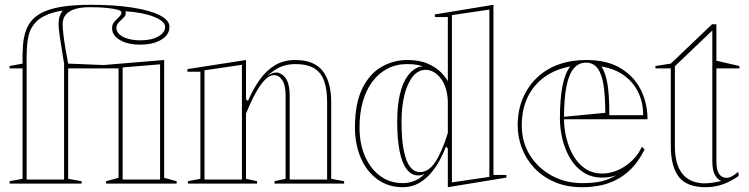

<svg xmlns="http://www.w3.org/2000/svg" viewBox="-20 -765 3119 800"><path d="M20 0V-10L74 -20V-480H20V-490L74 -500Q73 -535 75.5 -572.5Q78 -610 88 -637Q97 -664 116.5 -684.5Q136 -705 168.5 -718.5Q201 -732 248 -738.5Q295 -745 358 -745Q458 -745 531.5 -733.5Q605 -722 645.5 -701.5Q686 -681 686 -653Q686 -620 652 -599.5Q618 -579 564 -579Q513 -579 480 -598Q447 -617 447 -648Q447 -664 457 -675Q467 -686 476.5 -695Q486 -704 486 -713Q486 -720 470 -724.5Q454 -729 424.5 -732Q395 -735 356 -735Q315 -735 290 -726.5Q265 -718 253 -702.5Q241 -687 241 -664Q241 -649 244 -622.5Q247 -596 252.5 -564Q258 -532 264 -500L411 -494L664 -515V-24L716 -10V0H422V-10L474 -24V-480H264V-20L320 -10V0ZM491 -17H647V-497L491 -484ZM566 -597Q611 -597 639.5 -613Q668 -629 668 -653Q668 -665 656 -675.5Q644 -686 621.5 -695Q599 -704 568.5 -710Q538 -716 502 -718Q503 -717 503.5 -715Q504 -713 504 -709Q504 -700 494.5 -691Q485 -682 475 -672Q465 -662 465 -648Q465 -633 478 -621.5Q491 -610 513.5 -603.5Q536 -597 566 -597ZM91 -17H247V-500Q235 -573 229.5 -610Q224 -647 224 -664Q224 -684 228.5 -697Q233 -710 241 -721Q204 -715 176 -703.5Q148 -692 130.5 -674Q113 -656 103 -631Q94 -601 92 -563Q90 -525 91 -500Z M1414 -10V0H1124V-10L1170 -20V-367Q1170 -409 1156.5 -430.5Q1143 -452 1121 -452Q1103 -452 1084.5 -433Q1066 -414 1050.5 -387Q1035 -360 1023 -333.5Q1011 -307 1005 -292V-20L1051 -10V0H763V-10L815 -20V-466H761V-477L1005 -515V-352L1013 -344Q1034 -393 1061.5 -432Q1089 -471 1125.5 -493Q1162 -515 1210 -515Q1254 -515 1283 -501.5Q1312 -488 1328.5 -464Q1345 -440 1352.5 -408.5Q1360 -377 1360 -340V-20ZM832 -17H988V-495L832 -472ZM1187 -17H1343V-340Q1343 -392 1330.5 -427.5Q1318 -463 1289 -480.5Q1260 -498 1210 -498Q1176 -498 1147.5 -485.5Q1119 -473 1094 -448Q1106 -457 1118 -460.5Q1130 -464 1140 -462Q1164 -454 1175.5 -430.5Q1187 -407 1187 -367Z M1658 15Q1598 15 1553 -17.5Q1508 -50 1483.5 -106.5Q1459 -163 1459 -234Q1459 -333 1489 -395Q1519 -457 1569 -486Q1619 -515 1677 -515Q1729 -515 1764 -499Q1799 -483 1819 -462Q1839 -441 1846 -426V-694H1792V-705L2036 -745V-36H2090V-25L1846 15V-146L1838 -154Q1829 -130 1814 -101Q1799 -72 1777 -45.5Q1755 -19 1725.5 -2Q1696 15 1658 15ZM1658 -2Q1685 -2 1709.5 -12.5Q1734 -23 1749 -41Q1742 -37 1736 -35.5Q1730 -34 1722 -34Q1695 -34 1675 -59.5Q1655 -85 1645 -135Q1635 -185 1635 -258Q1635 -323 1646 -371Q1657 -419 1678.5 -448.5Q1700 -478 1729 -487Q1734 -488 1737 -487.5Q1740 -487 1743 -488Q1716 -498 1677 -498Q1631 -498 1594.5 -479Q1558 -460 1532 -425.5Q1506 -391 1492 -342.5Q1478 -294 1478 -234Q1478 -166 1501 -113.5Q1524 -61 1564.5 -31.5Q1605 -2 1658 -2ZM1730 -48Q1748 -48 1764 -58.5Q1780 -69 1794 -90.5Q1808 -112 1821 -142Q1834 -172 1846 -211V-335Q1846 -367 1838.5 -393Q1831 -419 1818 -436.5Q1805 -454 1788.5 -464Q1772 -474 1754 -474Q1722 -474 1699.5 -445.5Q1677 -417 1665 -368.5Q1653 -320 1653 -258Q1653 -184 1662.5 -137.5Q1672 -91 1689 -69.5Q1706 -48 1730 -48ZM1863 -5 2019 -28V-725L1863 -702Z M2422 -515Q2510 -515 2566.5 -480.5Q2623 -446 2650.5 -390Q2678 -334 2678 -268H2327V-278L2502 -295Q2502 -362 2495 -408.5Q2488 -455 2470.5 -479.5Q2453 -504 2421 -504Q2392 -504 2371.5 -481Q2351 -458 2340.5 -406.5Q2330 -355 2330 -270Q2330 -230 2340 -189.5Q2350 -149 2369.5 -115.5Q2389 -82 2419 -62Q2449 -42 2490 -42Q2513 -42 2537 -49.5Q2561 -57 2583 -71.5Q2605 -86 2623.5 -106Q2642 -126 2654 -153L2666 -143Q2641 -92 2609 -60.5Q2577 -29 2541.5 -12.5Q2506 4 2471.5 9.5Q2437 15 2406 15Q2340 15 2290 -7Q2240 -29 2206 -65.5Q2172 -102 2154.5 -148Q2137 -194 2137 -242Q2137 -305 2158.5 -355.5Q2180 -406 2218 -442Q2256 -478 2308 -496.5Q2360 -515 2422 -515ZM2154 -242Q2154 -174 2187 -120Q2220 -66 2277.5 -34Q2335 -2 2406 -2Q2454 -2 2486 -9.5Q2518 -17 2548 -35Q2535 -30 2520.5 -27.5Q2506 -25 2490 -25Q2444 -25 2410.5 -47Q2377 -69 2355.5 -105.5Q2334 -142 2323.5 -185Q2313 -228 2313 -270Q2313 -352 2323.5 -406Q2334 -460 2356 -488Q2295 -477 2249.5 -444.5Q2204 -412 2179 -361Q2154 -310 2154 -242ZM2519 -285H2660Q2660 -336 2640.5 -378Q2621 -420 2582.5 -449Q2544 -478 2486 -488Q2503 -463 2511 -416Q2519 -369 2519 -285Z M2920 15Q2842 15 2808.5 -28Q2775 -71 2775 -157V-480H2711V-490L2775 -500L2947 -664H2965V-512L3061 -490V-480H2965V-92Q2965 -56 2976.5 -40Q2988 -24 3006 -24Q3019 -24 3031 -31Q3043 -38 3056 -49L3058 -32Q3045 -23 3029 -14Q3013 -5 2996 1.5Q2979 8 2959.5 11.5Q2940 15 2920 15ZM2985 -11Q2968 -18 2958 -38Q2948 -58 2948 -92V-638L2792 -489V-157Q2792 -111 2802 -81.5Q2812 -52 2829 -34.5Q2846 -17 2867 -9.5Q2888 -2 2911 -1Q2931 -1 2950.5 -4Q2970 -7 2985 -11Z"/></svg>

Font: Kalnia Glaze Thin SemiBold
Style: Regular
Weight: 600
Version: Version 1.110